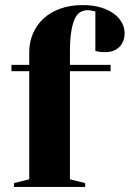

<svg xmlns="http://www.w3.org/2000/svg" viewBox="-20 -735 510 755"><path d="M25 -455V-480H95V-530Q95 -569 109.5 -603Q124 -637 151 -662Q178 -687 217 -701Q256 -715 305 -715Q346 -715 377 -705.5Q408 -696 428.5 -680.5Q449 -665 459.5 -645.5Q470 -626 470 -605Q470 -571 449.5 -550.5Q429 -530 395 -530Q387 -530 379.5 -530.5Q372 -531 367 -532Q360 -533 355 -535V-690Q351 -691 346 -692Q341 -693 335.5 -694Q330 -695 325 -695Q310 -695 297 -688Q284 -681 275 -663Q266 -645 260.5 -613Q255 -581 255 -530V-480H415V-455H255V-30L315 -15V0H35V-15L95 -30V-455Z"/></svg>

Font: Yeseva One
Style: Regular
Weight: 400
Designer: Jovanny Lemonad
Foundry: Jovanny Lemonad
Version: Version 2.001; ttfautohint (v0.91) -l 8 -r 50 -G 200 -x 0 -w